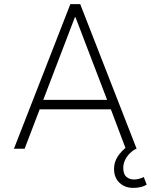

<svg xmlns="http://www.w3.org/2000/svg" viewBox="-20 -725 735 936"><path d="M48 0 323 -705H371L646 0H593L516 -204L545 -192H150L178 -204L100 0ZM345 -641 187 -228 166 -238H529L506 -228L348 -641ZM630 191Q589 191 562.5 166Q536 141 536 99Q536 61 560.5 28.5Q585 -4 625 -27L645 0Q629 7 614 21.5Q599 36 590 54.5Q581 73 581 94Q581 124 596 137Q611 150 634 150Q644 150 656.5 147Q669 144 681 138L695 175Q685 182 668 186.5Q651 191 630 191Z"/></svg>

Font: Nunito Sans 7pt SemiCondensed ExtraLight
Style: Regular
Weight: 250
Width: 4
Designer: Vernon Adams
Foundry: Vernon Adams
Version: Version 3.101;gftools[0.9.27]